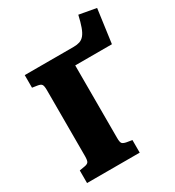

<svg xmlns="http://www.w3.org/2000/svg" viewBox="-200 -965 988 1083"><g transform="rotate(-30 294.5 -423.5)"><path d="M46 0V-82L81 -88Q99 -91 105.5 -100Q112 -109 112 -139V-567Q112 -595 105.5 -604Q99 -613 79 -616L46 -621V-703H365Q387 -703 404 -708.5Q421 -714 434 -729.5Q447 -745 457.5 -774Q468 -803 478 -847L589 -827L559 -608H320V-136Q320 -108 326.5 -100Q333 -92 353 -88L389 -82V0Z"/></g></svg>

Font: Literata 18pt ExtraBold
Style: Regular
Weight: 800
Designer: Latin by Veronika Burian and Jose Scaglione. Greek by Irene Vlachou. Cyrillic by Vera Evstafieva.
Foundry: TypeTogether
Version: Version 3.103;gftools[0.9.29]